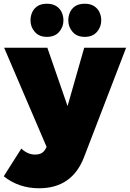

<svg xmlns="http://www.w3.org/2000/svg" viewBox="-40 -802 694 1026"><path d="M169 204Q60 204 -20 140L74 -8Q108 24 147 24Q171.5 24 185.5 14.2Q199.5 4.5 209 -17L-18 -547H213L321 -235L410 -547H634L409 38Q345 204 169 204ZM211 -605Q169 -605 146 -631.5Q123 -658 123 -693Q123 -716 132 -736.2Q141 -756.5 160.2 -769.2Q179.5 -782 211 -782Q241 -782 260.5 -769.5Q280 -757 289.5 -736.8Q299 -716.5 299 -693Q299 -658 276 -631.5Q253 -605 211 -605ZM413 -605Q371 -605 348 -631.5Q325 -658 325 -693Q325 -716 334 -736.2Q343 -756.5 362.2 -769.2Q381.5 -782 413 -782Q443 -782 462.5 -769.5Q482 -757 491.5 -736.8Q501 -716.5 501 -693Q501 -658 478 -631.5Q455 -605 413 -605Z"/></svg>

Font: Argentum Novus Black
Style: Regular
Weight: 900
Designer: Julieta Ulanovsky (font) & Cristiano Sobral (main changes)
Foundry: Julieta Ulanovsky (font) & Cristiano Sobral (main changes)
Version: Version 3.00;November 27, 2020;FontCreator 13.0.0.2655 64-bi